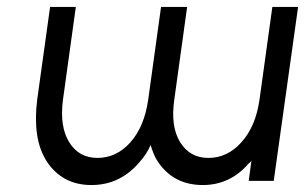

<svg xmlns="http://www.w3.org/2000/svg" viewBox="-20 -520 877 552"><path d="M124 -500 87 -234Q80 -179 86.5 -134Q93 -89 115 -55Q137 -22 169 -5Q201 12 243 12Q326 12 382 -55Q391 -65 399 -77Q407 -89 413 -103Q417 -90 422 -77.5Q427 -65 434 -55Q479 12 563 12Q641 12 694 -49Q696 -51 699 -53.5Q702 -56 703 -59L695 0H767L837 -500H763L726 -233Q715 -156 674 -111Q634 -66 579 -66Q526 -66 498 -111Q470 -156 481 -233L518 -500H443L406 -233Q395 -156 355 -111Q315 -66 260 -66Q207 -66 179 -111Q151 -156 161 -233L198 -500Z"/></svg>

Font: Unageo
Style: Regular-Italic
Weight: 400
Designer: Richard Sepsi
Foundry: Richard Sepsi
Version: Version 2.000